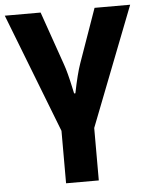

<svg xmlns="http://www.w3.org/2000/svg" viewBox="-55 -591 684 876"><g transform="rotate(-5 287.0 -153.0)"><path d="M361.8 240.2H211.9V0L0 -545.9H164.1L250 -299.8Q262.7 -264.2 277.8 -194.3L284.2 -165H290Q307.6 -252.9 324.2 -299.8L411.1 -545.9H574.2L361.8 0Z"/></g></svg>

Font: NotoSans-Bold
Style: Bold
Weight: 700
Designer: Monotype Design team
Foundry: Monotype Imaging Inc.
Version: Version 1.04